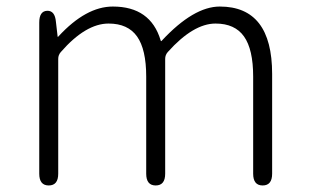

<svg xmlns="http://www.w3.org/2000/svg" viewBox="-20 -567 944 587"><path d="M129 0Q100 0 100 -36V-498Q100 -533 124 -534Q148 -535 151 -500L156 -457Q156 -452 159 -456Q243 -547 325 -547Q440 -547 471 -444Q472 -439 475 -443Q572 -547 652 -547Q812 -547 812 -341V-36Q812 0 783 0Q754 0 754 -36V-333Q754 -416 726 -455.5Q698 -495 639 -495Q571 -495 493 -408Q485 -399 485 -387V-36Q485 0 456 0Q427 0 427 -36V-333Q427 -416 399 -455.5Q371 -495 312 -495Q242 -495 166 -408Q158 -399 158 -387V-36Q158 0 129 0Z"/></svg>

Font: Resource Han Rounded CN Light
Style: Regular
Weight: 300
Designer: Cyano Hao (round all glyphs); Ryoko NISHIZUKA 西塚涼子 (kana, bopomofo & ideographs); Paul D. Hunt (Latin, Greek & Cyrillic)
Foundry: Cyano Hao
Version: 0.990